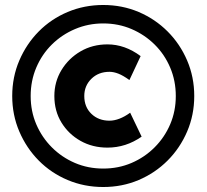

<svg xmlns="http://www.w3.org/2000/svg" viewBox="-20 -735 829 770"><path d="M394 15Q318 15 251.5 -13Q185 -41 135.5 -91Q86 -141 57.5 -207.5Q29 -274 29 -350Q29 -426 57.5 -492.5Q86 -559 135.5 -609Q185 -659 251.5 -687Q318 -715 394 -715Q470 -715 536 -687Q602 -659 652 -609Q702 -559 730.5 -492.5Q759 -426 759 -350Q759 -274 730.5 -207.5Q702 -141 652 -91Q602 -41 536 -13Q470 15 394 15ZM394 -59Q455 -59 507.5 -81.5Q560 -104 600 -144Q640 -184 662.5 -236.5Q685 -289 685 -350Q685 -411 662.5 -464Q640 -517 600 -556.5Q560 -596 507.5 -618.5Q455 -641 394 -641Q334 -641 281 -618.5Q228 -596 188 -556.5Q148 -517 125.5 -464Q103 -411 103 -350Q103 -289 125.5 -236.5Q148 -184 188 -144Q228 -104 280.5 -81.5Q333 -59 394 -59ZM411 -143Q351 -143 303 -170Q255 -197 226.5 -243.5Q198 -290 198 -350Q198 -407 226.5 -454Q255 -501 303 -529Q351 -557 411 -557Q481 -557 544 -510L499 -414Q474 -432 455 -439.5Q436 -447 419 -447Q375 -447 346.5 -419Q318 -391 318 -350Q318 -306 346.5 -278.5Q375 -251 419 -251Q438 -251 459 -259Q480 -267 502 -283L548 -187Q485 -143 411 -143Z"/></svg>

Font: Lexend Deca SemiBold
Style: Regular
Weight: 600
Designer: Bonnie Shaver-Troup, Thomas Jockin
Foundry: Lexend
Version: Version 1.008; ttfautohint (v1.8.4.7-5d5b)